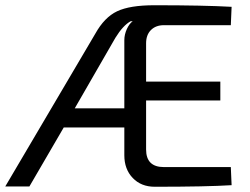

<svg xmlns="http://www.w3.org/2000/svg" viewBox="-21 -711 954 732"><path d="M859 -74 862 -5Q767 1 569 1Q517 1 485 -32.5Q453 -66 453 -119V-225H222L91 0H-1L342 -582Q377 -645 425.5 -668Q474 -691 567 -691Q756 -691 862 -685L859 -615H604Q573 -615 554.5 -596.5Q536 -578 536 -546V-400H819V-328H536V-141Q536 -74 604 -74ZM453 -298V-558Q453 -579 462.5 -600Q472 -621 485 -630H477Q448 -614 419 -567L264 -298Z"/></svg>

Font: Exo 2.0
Style: Regular
Weight: 400
Designer: Natanael Gama
Version: Version 1.001;PS 001.001;hotconv 1.0.70;makeotf.lib2.5.58329